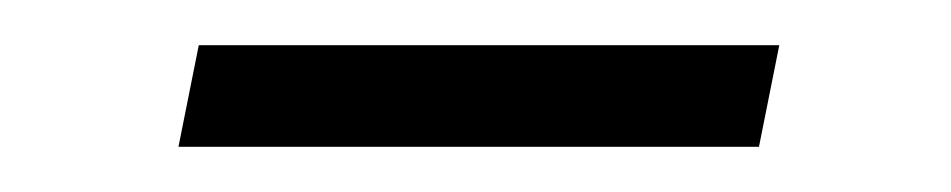

<svg xmlns="http://www.w3.org/2000/svg" viewBox="-20 -311 421 85"><path d="M68 -291H325L316 -246H59Z"/></svg>

Font: Montserrat Alternates Light
Style: Italic
Weight: 300
Italic angle: -11.3°
Designer: Julieta Ulanovsky
Foundry: Julieta Ulanovsky
Version: Version 7.200